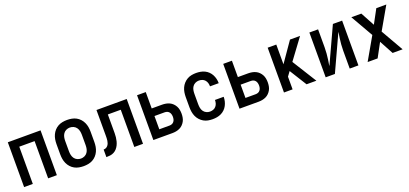

<svg xmlns="http://www.w3.org/2000/svg" viewBox="18 -1307 4463 2094"><g transform="rotate(-20 2250.0 -260.0)"><path d="M60 0V-520H440V0H339V-432H161V0Z M750 8Q723 8 696 3Q669 -2 645 -15Q621 -28 602.5 -48.5Q584 -69 572.5 -94Q561 -119 556.5 -146Q552 -173 552 -200V-320Q552 -347 556.5 -374Q561 -401 572.5 -426Q584 -451 602.5 -471.5Q621 -492 645 -505Q669 -518 696 -523Q723 -528 750 -528Q777 -528 804 -523Q831 -518 855 -505Q879 -492 897.5 -471.5Q916 -451 927.5 -426Q939 -401 943.5 -374Q948 -347 948 -320V-200Q948 -173 943.5 -146Q939 -119 927.5 -94Q916 -69 897.5 -48.5Q879 -28 855 -15Q831 -2 804 3Q777 8 750 8ZM750 -80Q772 -80 792.5 -89.5Q813 -99 825.5 -117Q838 -135 842.5 -156.5Q847 -178 847 -200V-320Q847 -342 842.5 -363.5Q838 -385 825.5 -403Q813 -421 792.5 -430.5Q772 -440 750 -440Q728 -440 707.5 -430.5Q687 -421 674.5 -403Q662 -385 657.5 -363.5Q653 -342 653 -320V-200Q653 -178 657.5 -156.5Q662 -135 674.5 -117Q687 -99 707.5 -89.5Q728 -80 750 -80Z M1015 0V-88Q1030 -88 1043 -94Q1056 -100 1065 -111.5Q1074 -123 1079 -136.5Q1084 -150 1086 -164.5Q1088 -179 1088.5 -193.5Q1089 -208 1089 -223Q1089 -225 1089 -227.5Q1089 -230 1089 -232Q1089 -239 1089 -246.5Q1089 -254 1089 -261V-520H1440V0H1339V-432H1189V-259Q1189 -237 1189 -214Q1189 -191 1186.5 -168.5Q1184 -146 1178.5 -124Q1173 -102 1163 -81.5Q1153 -61 1138 -44Q1123 -27 1103 -16.5Q1083 -6 1060.5 -3Q1038 0 1015 0Z M1560 0V-520H1661V-330H1780Q1803 -330 1825 -326Q1847 -322 1867 -312.5Q1887 -303 1903 -287Q1919 -271 1929.5 -251.5Q1940 -232 1944 -209.5Q1948 -187 1948 -165Q1948 -143 1944 -120.5Q1940 -98 1929.5 -78.5Q1919 -59 1903 -43Q1887 -27 1867 -17.5Q1847 -8 1825 -4Q1803 0 1780 0ZM1780 -88Q1795 -88 1808.5 -93.5Q1822 -99 1831 -110.5Q1840 -122 1843.5 -136Q1847 -150 1847 -165Q1847 -179 1843.5 -193.5Q1840 -208 1831 -219.5Q1822 -231 1808.5 -236.5Q1795 -242 1780 -242H1661V-88Z M2247 8Q2220 8 2193.5 3Q2167 -2 2143.5 -15.5Q2120 -29 2101.5 -49.5Q2083 -70 2072 -94.5Q2061 -119 2056.5 -146Q2052 -173 2052 -200V-320Q2052 -347 2056.5 -374Q2061 -401 2072 -425.5Q2083 -450 2101.5 -470.5Q2120 -491 2143.5 -504.5Q2167 -518 2193.5 -523Q2220 -528 2247 -528Q2273 -528 2298 -523.5Q2323 -519 2346 -508Q2369 -497 2387.5 -479Q2406 -461 2418 -438.5Q2430 -416 2436 -391Q2442 -366 2442 -341Q2442 -341 2442 -340.5Q2442 -340 2442 -339H2341Q2341 -339 2341 -339.5Q2341 -340 2341 -340Q2341 -360 2335.5 -378.5Q2330 -397 2317 -412Q2304 -427 2285.5 -433.5Q2267 -440 2247 -440Q2226 -440 2206 -430.5Q2186 -421 2173.5 -403Q2161 -385 2157 -363.5Q2153 -342 2153 -320V-200Q2153 -178 2157 -156.5Q2161 -135 2173.5 -117Q2186 -99 2206 -89.5Q2226 -80 2247 -80Q2267 -80 2285.5 -86.5Q2304 -93 2317 -108Q2330 -123 2335.5 -141.5Q2341 -160 2341 -180Q2341 -180 2341 -180.5Q2341 -181 2341 -181H2442Q2442 -180 2442 -179.5Q2442 -179 2442 -179Q2442 -154 2436 -129Q2430 -104 2418 -81.5Q2406 -59 2387.5 -41Q2369 -23 2346 -12Q2323 -1 2298 3.5Q2273 8 2247 8Z M2560 0V-520H2661V-330H2780Q2803 -330 2825 -326Q2847 -322 2867 -312.5Q2887 -303 2903 -287Q2919 -271 2929.5 -251.5Q2940 -232 2944 -209.5Q2948 -187 2948 -165Q2948 -143 2944 -120.5Q2940 -98 2929.5 -78.5Q2919 -59 2903 -43Q2887 -27 2867 -17.5Q2847 -8 2825 -4Q2803 0 2780 0ZM2780 -88Q2795 -88 2808.5 -93.5Q2822 -99 2831 -110.5Q2840 -122 2843.5 -136Q2847 -150 2847 -165Q2847 -179 2843.5 -193.5Q2840 -208 2831 -219.5Q2822 -231 2808.5 -236.5Q2795 -242 2780 -242H2661V-88Z M3076 0V-520H3176V-291L3335 -520H3452L3276 -282L3452 0H3338L3214 -199L3176 -147V0Z M3560 0V-520H3661V-312Q3661 -276 3658 -240Q3655 -204 3650 -169L3646 -143Q3644 -133 3642.5 -122.5Q3641 -112 3640 -101L3833 -520H3940V0H3839V-208Q3839 -244 3842 -280Q3845 -316 3850 -351L3854 -377Q3856 -387 3857.5 -397.5Q3859 -408 3860 -419L3667 0Z M4047 0 4196 -260 4047 -520H4163L4250 -359L4337 -520H4453L4304 -260L4453 0H4337L4250 -161L4163 0Z"/></g></svg>

Font: Iosevka SS04 Semibold
Style: Regular
Weight: 600
Monospace: yes
Designer: Belleve Invis
Foundry: Belleve Invis
Version: Version 19.0.0; ttfautohint (v1.8.4)